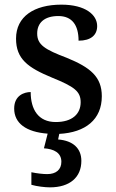

<svg xmlns="http://www.w3.org/2000/svg" viewBox="-20 -566 501 826"><path d="M195 240C280 240 330 197 330 126C330 73 295 39 230 34L235 10C348 4 418 -52 418 -152C418 -236 368 -276 268 -317C173 -353 140 -373 140 -422C140 -467 170 -497 231 -497C290 -497 318 -458 318 -391C371 -391 398 -415 398 -454C398 -502 348 -546 244 -546C127 -546 49 -495 49 -400C49 -312 100 -275 204 -232C300 -193 327 -173 327 -126C327 -76 291 -41 220 -41C144 -41 112 -96 112 -170C85 -170 41 -156 41 -99C41 -36 92 2 185 9L169 72C212 75 244 91 244 130C244 164 221 183 183 183C165 183 139 180 115 175V229C139 236 174 240 195 240Z"/></svg>

Font: Noto Serif Medium
Style: Regular
Weight: 500
Designer: Monotype Design Team
Foundry: Monotype Imaging Inc.
Version: Version 2.013